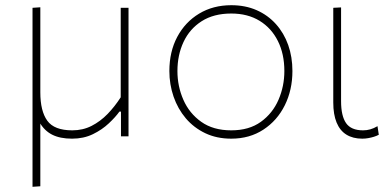

<svg xmlns="http://www.w3.org/2000/svg" viewBox="-20 -524 1496 738"><path d="M105 194Q105 137.5 105 84.5Q105 31.5 105 -29V-271Q105 -311.5 105 -348.2Q105 -385 105 -420.8Q105 -456.5 105 -494L135 -496Q135 -458.5 135 -422.2Q135 -386 135 -348.8Q135 -311.5 135 -271V-169Q135 -97 161.8 -60Q188.5 -23 258 -23Q298.5 -23 332.2 -40.2Q366 -57.5 393.8 -86.2Q421.5 -115 444 -150V-271Q444 -332 444 -385Q444 -438 444 -494H474Q474 -456.5 474 -420.8Q474 -385 474 -348.2Q474 -311.5 474 -271V-137Q474 -107 474 -73.5Q474 -40 474 0H445Q445 -23.5 445 -47.5Q445 -71.5 445 -95H439Q424 -74 398.2 -49.8Q372.5 -25.5 337 -8.2Q301.5 9 257 9Q210.5 9 180.2 -6.5Q150 -22 132 -54H135V-29Q135 31.5 135 83.5Q135 135.5 135 192Z M869 9Q813 9 769 -12Q725 -33 694.2 -69.2Q663.5 -105.5 647.2 -152.5Q631 -199.5 631 -251Q631 -325 661.2 -382Q691.5 -439 745.2 -471.5Q799 -504 869 -504Q923 -504 966.2 -485Q1009.5 -466 1040.5 -431.5Q1071.5 -397 1087.8 -351Q1104 -305 1104 -251Q1104 -178.5 1074.8 -119.5Q1045.5 -60.5 992.5 -25.8Q939.5 9 869 9ZM869 -23Q937.5 -23 982.8 -55.8Q1028 -88.5 1050.5 -140.5Q1073 -192.5 1073 -251Q1073 -316.5 1048.2 -366.2Q1023.5 -416 977.8 -444Q932 -472 869 -472Q801.5 -472 755.2 -442.5Q709 -413 685.5 -362.8Q662 -312.5 662 -251Q662 -192.5 684.8 -140.5Q707.5 -88.5 753.5 -55.8Q799.5 -23 869 -23Z M1372.5 9Q1336.5 9 1311.5 -6.5Q1286.5 -22 1273.8 -53Q1261 -84 1261 -130Q1261 -173.5 1261 -205Q1261 -236.5 1261 -271Q1261 -332 1261 -385Q1261 -438 1261 -494L1291 -495.5Q1291 -433.5 1291 -377.5Q1291 -321.5 1291 -274.5Q1291 -227.5 1291 -191V-135Q1291 -78.5 1310.2 -50.8Q1329.5 -23 1375.5 -23Q1390 -23 1403.2 -26.8Q1416.5 -30.5 1431 -39L1436 -6Q1427.5 -1.5 1417 1.8Q1406.5 5 1395.2 7Q1384 9 1372.5 9Z"/></svg>

Font: Commissioner Thin
Style: Regular
Weight: 100
Designer: Kostas Bartsokas
Foundry: Kostas Bartsokas
Version: Version 1.001;gftools[0.9.23]